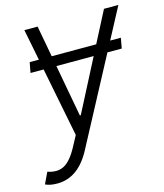

<svg xmlns="http://www.w3.org/2000/svg" viewBox="-124 -629 786 919"><g transform="rotate(-15 269.0 -170.0)"><path d="M520.2 -391 511 -339.8H440L213.8 85.6Q150.6 204.5 46.9 204.5Q9.6 204.5 -12.4 193.2L14.2 137.4Q60.4 153.4 94.6 135.8Q128.9 118.3 161.6 58.2L191.4 2.8L123.9 -339.8H58.9L68.5 -391H114L83.5 -545.5H149.1L177.6 -391H398.1L478 -545.5H549.4L467.3 -391ZM371.8 -339.8H187.1L234.4 -82.4H239Z"/></g></svg>

Font: Karasuma Gothic
Style: Light Italic
Weight: 300
Italic angle: 9.39998°
Designer: Rasmus Andersson / Ryoko Nishizuka
Foundry: rsms
Version: Version 1.00